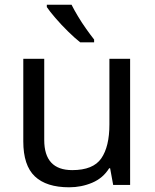

<svg xmlns="http://www.w3.org/2000/svg" viewBox="-20 -786 658 816"><path d="M533 -536V0H461L448 -71H444Q418 -29 372 -9.5Q326 10 274 10Q177 10 128 -36.5Q79 -83 79 -185V-536H168V-191Q168 -63 287 -63Q376 -63 410.5 -113Q445 -163 445 -257V-536ZM284 -766Q295 -744 311.5 -716.5Q328 -689 346.5 -663Q365 -637 380 -618V-606H321Q298 -624 269 -652.5Q240 -681 215.5 -709.5Q191 -738 179 -756V-766Z"/></svg>

Font: Noto Sans Tirhuta
Style: Regular
Weight: 400
Designer: Monotype Design Team
Foundry: Monotype Imaging Inc.
Version: Version 2.003; ttfautohint (v1.8.4.7-5d5b)